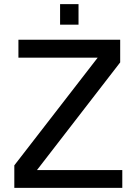

<svg xmlns="http://www.w3.org/2000/svg" viewBox="-20 -916 666 936"><path d="M576.2 0H49.8V-109.9L456.1 -634.8H69.8V-722.2H565.9V-611.8L160.2 -86.9H576.2ZM362.8 -795.9H272.9V-896H362.8Z"/></svg>

Font: Perun
Style: Regular
Weight: 400
Version: Version 1.0000